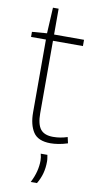

<svg xmlns="http://www.w3.org/2000/svg" viewBox="-98 -705 481 966"><g transform="rotate(10 143.0 -222.5)"><path d="M197 10Q133 10 108.5 -27.5Q84 -65 84 -128V-500H8V-526L84 -532L91 -664H120V-532H273V-500H120V-130Q120 -74 139.5 -49Q159 -24 204 -24Q241 -24 277 -36L284 -5Q259 3 237 6.5Q215 10 197 10ZM133 219Q149 188 156 159.5Q163 131 163 105Q163 88 158 70H192Q193 77 194.5 85.5Q196 94 196 104Q196 136 188.5 164Q181 192 165 219Z"/></g></svg>

Font: Georama SemiCondensed ExtraLight
Style: Regular
Weight: 200
Width: 4
Designer: Jean-Baptiste Levee
Foundry: Production Type
Version: Version 1.000